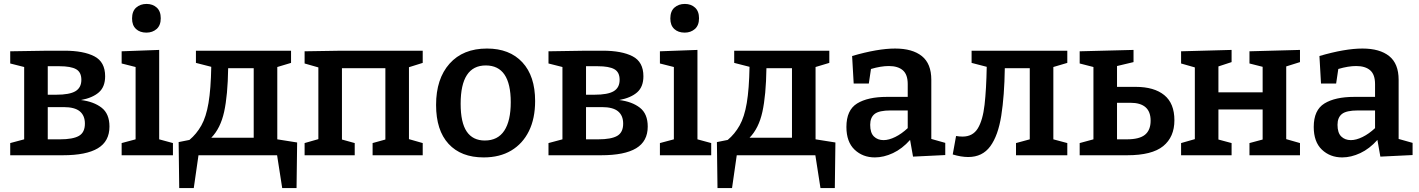

<svg xmlns="http://www.w3.org/2000/svg" viewBox="-20 -790 7223 977"><path d="M223 -532H308Q405 -532 460 -503.5Q515 -475 515 -402Q515 -348 483 -320Q451 -292 392 -281Q457 -273 497 -242Q537 -211 537 -146Q537 -71 478 -35.5Q419 0 300 0H32V-62L103 -81V-449L32 -467V-529ZM283 -453H223V-308H266Q334 -308 364 -326Q394 -344 394 -384Q394 -423 367 -438Q340 -453 283 -453ZM285 -81Q351 -81 381.5 -98.5Q412 -116 412 -161Q412 -202 386 -223.5Q360 -245 304 -245H223V-81Z M860 -62V0H599V-62L670 -81V-449L599 -467V-529L790 -536V-81ZM725 -624Q692 -624 672 -642.5Q652 -661 652 -696Q652 -733 673 -751.5Q694 -770 726 -770Q757 -770 777.5 -751.5Q798 -733 798 -697Q798 -661 777 -642.5Q756 -624 725 -624Z M892 167 889 -67 944 -78Q980 -108 1004.5 -151.5Q1029 -195 1041 -266Q1053 -337 1055 -450L977 -470V-532H1461V-470L1391 -449V-81L1492 -65L1489 167H1416L1390 0H990L966 167ZM1055 -89H1271V-443H1141Q1139 -305 1120.5 -221Q1102 -137 1055 -89Z M1530 0V-62L1600 -82V-447L1530 -467V-529L1717 -532H2131V-470L2061 -448V-82L2131 -62V0H1876V-62L1941 -80V-443H1720V-80L1785 -62V0Z M2458 -543Q2573 -543 2638 -473Q2703 -403 2703 -276Q2703 -187 2671.5 -123Q2640 -59 2581.5 -24Q2523 11 2441 11Q2326 11 2262.5 -58Q2199 -127 2199 -256Q2199 -389 2267.5 -466Q2336 -543 2458 -543ZM2452 -457Q2324 -457 2324 -262Q2324 -166 2355 -120.5Q2386 -75 2447 -75Q2513 -75 2546 -125Q2579 -175 2579 -270Q2579 -457 2452 -457Z M2962 -532H3047Q3144 -532 3199 -503.5Q3254 -475 3254 -402Q3254 -348 3222 -320Q3190 -292 3131 -281Q3196 -273 3236 -242Q3276 -211 3276 -146Q3276 -71 3217 -35.5Q3158 0 3039 0H2771V-62L2842 -81V-449L2771 -467V-529ZM3022 -453H2962V-308H3005Q3073 -308 3103 -326Q3133 -344 3133 -384Q3133 -423 3106 -438Q3079 -453 3022 -453ZM3024 -81Q3090 -81 3120.5 -98.5Q3151 -116 3151 -161Q3151 -202 3125 -223.5Q3099 -245 3043 -245H2962V-81Z M3599 -62V0H3338V-62L3409 -81V-449L3338 -467V-529L3529 -536V-81ZM3464 -624Q3431 -624 3411 -642.5Q3391 -661 3391 -696Q3391 -733 3412 -751.5Q3433 -770 3465 -770Q3496 -770 3516.5 -751.5Q3537 -733 3537 -697Q3537 -661 3516 -642.5Q3495 -624 3464 -624Z M3631 167 3628 -67 3683 -78Q3719 -108 3743.5 -151.5Q3768 -195 3780 -266Q3792 -337 3794 -450L3716 -470V-532H4200V-470L4130 -449V-81L4231 -65L4228 167H4155L4129 0H3729L3705 167ZM3794 -89H4010V-443H3880Q3878 -305 3859.5 -221Q3841 -137 3794 -89Z M4626 7 4611 -78Q4571 -33 4524 -11Q4477 11 4432 11Q4370 11 4328.5 -28.5Q4287 -68 4287 -144Q4287 -230 4341.5 -263.5Q4396 -297 4493 -297H4599V-362Q4599 -411 4574 -432.5Q4549 -454 4503 -454Q4463 -454 4412 -439L4401 -365H4324L4316 -505Q4446 -543 4535 -543Q4623 -543 4671 -504.5Q4719 -466 4719 -384V-83L4790 -63V-1ZM4408 -155Q4408 -114 4427 -95.5Q4446 -77 4476 -77Q4503 -77 4535.5 -93Q4568 -109 4599 -138V-228H4512Q4453 -228 4430.5 -210Q4408 -192 4408 -155Z M4907 9Q4871 9 4828 -4L4845 -98Q4862 -95 4878 -95Q4930 -95 4955.5 -136.5Q4981 -178 4990 -257Q4999 -336 5001 -450L4924 -470V-532H5411V-470L5340 -449V-81L5411 -62V0H5150V-62L5220 -81V-443H5093Q5091 -303 5075 -201.5Q5059 -100 5019 -45.5Q4979 9 4907 9Z M5474 0V-62L5544 -81V-449L5474 -467V-529L5748 -536V-474L5664 -454V-348H5759Q5853 -348 5904.5 -306Q5956 -264 5956 -178Q5956 -93 5899 -46.5Q5842 0 5716 0ZM5732 -267H5664V-81H5714Q5778 -81 5806.5 -104.5Q5835 -128 5835 -176Q5835 -267 5732 -267Z M5990 0V-62L6060 -82V-447L5990 -467V-529L6247 -536V-474L6180 -452V-320H6405V-450L6338 -467V-529L6595 -536V-474L6525 -452V-82L6595 -62V0H6338V-62L6405 -80V-233H6180V-80L6247 -62V0Z M7004 7 6989 -78Q6949 -33 6902 -11Q6855 11 6810 11Q6748 11 6706.5 -28.5Q6665 -68 6665 -144Q6665 -230 6719.5 -263.5Q6774 -297 6871 -297H6977V-362Q6977 -411 6952 -432.5Q6927 -454 6881 -454Q6841 -454 6790 -439L6779 -365H6702L6694 -505Q6824 -543 6913 -543Q7001 -543 7049 -504.5Q7097 -466 7097 -384V-83L7168 -63V-1ZM6786 -155Q6786 -114 6805 -95.5Q6824 -77 6854 -77Q6881 -77 6913.5 -93Q6946 -109 6977 -138V-228H6890Q6831 -228 6808.5 -210Q6786 -192 6786 -155Z"/></svg>

Font: Bitter SemiBold
Style: Regular
Weight: 600
Designer: Sol Matas, and Bitter project Authors
Foundry: Sol Matas
Version: Version 2.001